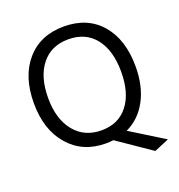

<svg xmlns="http://www.w3.org/2000/svg" viewBox="-146 -809 1001 1073"><g transform="rotate(-20 354.5 -272.5)"><path d="M350.5 -611Q248 -611 190.5 -538.5Q133 -466 133 -340.5Q133 -215 192.5 -142Q252 -69 353 -69Q454 -69 510.5 -141Q567 -213 567 -340Q567 -467 510 -539Q453 -611 350.5 -611ZM653 -340Q653 -224 608.5 -140.5Q564 -57 483 -19L683 105L595 142L395 5Q374 8 351 8Q214 8 131 -87Q48 -182 48 -340.5Q48 -499 129.5 -593Q211 -687 351.5 -687Q492 -687 572.5 -593.5Q653 -500 653 -340Z"/></g></svg>

Font: Hind Madurai
Style: Regular
Weight: 400
Designer: Jyotish Sonowal
Foundry: Indian Type Foundry
Version: Version 0.702;PS 1.0;hotconv 1.0.81;makeotf.lib2.5.63406